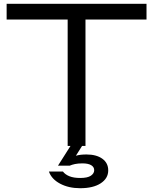

<svg xmlns="http://www.w3.org/2000/svg" viewBox="-20 -770 807 1013"><path d="M337 -705H431V0H337ZM15 -750H753V-667H15ZM357 -8H418L367 73L342 71Q362 57 383 51Q404 45 436 45Q489 45 520 67.5Q551 90 551 129Q551 171 511.5 197Q472 223 403 223Q342 223 297 199Q252 175 238 135H312Q324 151 346.5 160Q369 169 403 169Q442 169 459.5 157Q477 145 477 128Q477 111 461 101.5Q445 92 415 92Q392 92 375.5 95.5Q359 99 348 104H286Z"/></svg>

Font: Unbounded Light
Style: Regular
Weight: 300
Designer: Luke Prowse, Jean-Baptiste Morizot, Fátima Lázaro, Florian Runge
Foundry: NaN
Version: Version 1.700